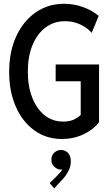

<svg xmlns="http://www.w3.org/2000/svg" viewBox="-20 -748 602 1044"><path d="M316.9 7.8Q231.9 7.8 167.2 -38.8Q102.5 -85.4 66.2 -167.5Q29.8 -249.5 29.8 -356.4Q29.8 -468.3 68.8 -551.8Q107.9 -635.3 175.3 -681.4Q242.7 -727.5 328.1 -727.5Q380.9 -727.5 429.9 -710.2Q479 -692.9 516.6 -661.6L478.5 -569.3Q457.5 -595.2 418.5 -614Q379.4 -632.8 333.5 -632.8Q273.4 -632.8 227.8 -598.6Q182.1 -564.5 156.7 -502.7Q131.3 -440.9 131.3 -357.9Q131.3 -278.3 155.3 -217.3Q179.2 -156.2 222.2 -121.6Q265.1 -86.9 323.7 -86.9Q363.8 -86.9 390.4 -102.1Q417 -117.2 432.6 -138.2L418.9 -110.8V-306.2H282.7V-397.5H518.6V-83.5Q486.3 -42 432.9 -17.1Q379.4 7.8 316.9 7.8ZM274.9 276.4 250 247.6 289.1 209.5Q300.3 197.8 309.1 187.3Q317.9 176.8 322 167.2Q326.2 157.7 325.7 148.9L341.3 147.5Q339.4 157.2 332.8 165.8Q326.2 174.3 311 174.3Q293 174.3 276.1 159.4Q259.3 144.5 259.3 120.6Q259.3 96.2 275.4 81.8Q291.5 67.4 311 67.4Q334 67.4 349.6 83.3Q365.2 99.1 365.2 128.9Q365.2 152.8 356.2 173.3Q347.2 193.8 335.4 209Q323.7 224.1 315.4 231.9Z"/></svg>

Font: Reddit Mono Medium
Style: Regular
Weight: 500
Monospace: yes
Designer: Stephen Hutchings
Foundry: Reddit
Version: Version 1.014